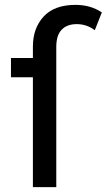

<svg xmlns="http://www.w3.org/2000/svg" viewBox="-20 -768 438 788"><path d="M211 0H115V-451H25V-530H115V-577Q115 -652 159 -700Q203 -748 290 -748Q352 -748 398 -717L369 -644Q336 -669 295 -669Q255 -669 233 -646Q211 -623 211 -576Z"/></svg>

Font: Argentum Novus
Style: Regular
Weight: 400
Designer: Julieta Ulanovsky
Foundry: Julieta Ulanovsky
Version: Version 7.20;July 27, 2021;FontCreator 13.0.0.2683 64-bit